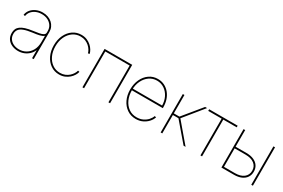

<svg xmlns="http://www.w3.org/2000/svg" viewBox="72 -1410 3383 2292"><g transform="rotate(30 1764.0 -263.5)"><path d="M214.4 9.8Q169.4 9.8 130.1 -7.1Q90.8 -23.9 66.9 -57.6Q43 -91.3 43 -141.1Q43 -170.9 53.2 -194.8Q63.5 -218.8 87.6 -237.1Q111.8 -255.4 152.3 -268.3Q192.9 -281.2 253.4 -289.1Q295.9 -294.4 330.1 -301Q364.3 -307.6 384.3 -319.6Q404.3 -331.5 404.3 -353V-375Q404.3 -416 383.5 -447.3Q362.8 -478.5 326.7 -496.6Q290.5 -514.6 243.7 -514.6Q200.7 -514.6 165.3 -499.3Q129.9 -483.9 107.2 -456.8Q84.5 -429.7 79.6 -394L57.6 -397.9Q63.5 -438.5 89.4 -469.7Q115.2 -501 155.5 -519Q195.8 -537.1 243.7 -537.1Q284.2 -537.1 317.6 -524.9Q351.1 -512.7 375.5 -490.7Q399.9 -468.8 413.3 -439.2Q426.8 -409.7 426.8 -375V0H404.3V-108.4H402.3Q386.7 -72.8 358.9 -46.4Q331.1 -20 294.2 -5.1Q257.3 9.8 214.4 9.8ZM214.4 -12.7Q266.6 -12.7 309.6 -37.6Q352.5 -62.5 378.4 -109.6Q404.3 -156.7 404.3 -222.7V-307.6Q393.6 -299.3 379.9 -293.2Q366.2 -287.1 348.4 -282.5Q330.6 -277.8 307.9 -274.2Q285.2 -270.5 257.3 -267.1Q186 -257.8 143.8 -241.7Q101.6 -225.6 83.5 -200.9Q65.4 -176.3 65.4 -141.1Q65.4 -100.6 85.4 -72Q105.5 -43.5 139.4 -28.1Q173.3 -12.7 214.4 -12.7Z M778.3 7.8Q712.9 7.8 661.6 -27.6Q610.4 -63 581.1 -124.5Q551.8 -186 551.8 -264.6Q551.8 -343.3 581.1 -404.8Q610.4 -466.3 661.6 -501.7Q712.9 -537.1 778.3 -537.1Q820.8 -537.1 854.5 -522.9Q888.2 -508.8 913.3 -486.1Q938.5 -463.4 953.9 -437.5Q969.2 -411.6 974.6 -388.2L953.1 -383.3Q948.2 -404.3 934.3 -427.2Q920.4 -450.2 897.9 -470Q875.5 -489.7 845.7 -502.2Q815.9 -514.6 778.3 -514.6Q719.7 -514.6 673.6 -482.4Q627.4 -450.2 600.8 -393.8Q574.2 -337.4 574.2 -264.6Q574.2 -191.4 600.8 -135Q627.4 -78.6 673.6 -46.6Q719.7 -14.6 778.3 -14.6Q815.9 -14.6 846.2 -27.1Q876.5 -39.6 898.7 -59.3Q920.9 -79.1 935.1 -102.1Q949.2 -125 954.1 -146L975.6 -141.1Q970.7 -117.7 955.1 -91.8Q939.5 -65.9 914.1 -43.2Q888.7 -20.5 854.7 -6.3Q820.8 7.8 778.3 7.8Z M1479.5 -529.3V0H1457V-506.8H1121.1V0H1098.6V-529.3Z M1836.4 9.8Q1768.1 9.8 1715.8 -26.1Q1663.6 -62 1634.3 -123.8Q1605 -185.5 1605 -263.7Q1605 -342.3 1634.3 -404.1Q1663.6 -465.8 1714.8 -501.5Q1766.1 -537.1 1831.5 -537.1Q1880.9 -537.1 1921.4 -517.3Q1961.9 -497.6 1991.9 -462.2Q2022 -426.8 2038.1 -379.4Q2054.2 -332 2054.2 -276.4V-264.2H1616.7V-286.6H2041L2031.7 -280.3Q2031.7 -347.2 2005.6 -400.1Q1979.5 -453.1 1934.3 -483.9Q1889.2 -514.6 1831.5 -514.6Q1773.9 -514.6 1727.5 -482.4Q1681.2 -450.2 1654.3 -394.5Q1627.4 -338.9 1627.4 -267.1V-265.1Q1627.4 -193.8 1653.3 -136.7Q1679.2 -79.6 1726.1 -46.1Q1772.9 -12.7 1836.4 -12.7Q1883.3 -12.7 1920.4 -30.3Q1957.5 -47.9 1982.7 -75.7Q2007.8 -103.5 2018.1 -134.3L2039.6 -128.9Q2027.8 -92.3 1999.3 -60.8Q1970.7 -29.3 1929.4 -9.8Q1888.2 9.8 1836.4 9.8Z M2176.8 0V-529.3H2199.2V-275.9H2276.4L2484.4 -529.3H2511.7L2295.9 -264.2L2520.5 0H2492.7L2275.9 -253.4H2199.2V0Z M2725.1 0V-506.8H2540V-529.3H2932.6V-506.8H2747.6V0Z M3026.9 -299.8H3187.5Q3245.1 -299.8 3287.1 -281.5Q3329.1 -263.2 3351.8 -229.5Q3374.5 -195.8 3374.5 -149.9Q3374.5 -104 3351.8 -70.3Q3329.1 -36.6 3287.1 -18.3Q3245.1 0 3187.5 0H3014.2V-529.3H3036.6V-22.5H3187.5Q3264.2 -22.5 3308.1 -56.9Q3352.1 -91.3 3352.1 -149.9Q3352.1 -209 3308.1 -243.2Q3264.2 -277.3 3187.5 -277.3H3026.9ZM3425.8 0V-529.3H3448.2V0Z"/></g></svg>

Font: Inter 24pt Thin
Style: Regular
Weight: 250
Designer: Rasmus Andersson
Foundry: rsms
Version: Version 4.001;git-66647c0bb